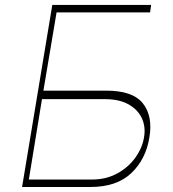

<svg xmlns="http://www.w3.org/2000/svg" viewBox="-20 -747 692 767"><path d="M68.2 0 188.9 -727.3H583.8L579.5 -697.4H206L153.4 -384.9H403.4Q509.9 -385.3 550.6 -334.3Q591.3 -283.4 576.7 -197.4Q562.5 -110.4 504.3 -55.2Q446 0 340.9 0ZM95.2 -29.8H346.6Q404.8 -29.8 449.4 -54.7Q494 -79.5 521.5 -118.4Q549 -157.3 555.4 -198.9Q562.5 -239.3 547.1 -273.8Q531.6 -308.2 494.5 -329.5Q457.4 -350.9 399.1 -350.9H147.7Z"/></svg>

Font: Inter Thin  BETA
Style: Italic
Weight: 100
Italic angle: -9.39999°
Designer: Rasmus Andersson
Foundry: rsms
Version: Version 3.011;git-f93a4a705